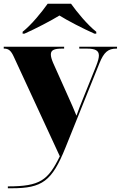

<svg xmlns="http://www.w3.org/2000/svg" viewBox="-23 -786 646 1027"><path d="M98 -616V-606H108C167 -632 253 -677 295 -703C336 -677 423 -632 482 -606H492V-616C444 -654 389 -721 357 -766H232C200 -721 146 -654 98 -616ZM19 211V221H40C203 221 255 183 327 4L509 -448C533 -507 555 -526 600 -526H603V-536H401V-526H442C486 -526 506 -516 506 -489C506 -476 501 -458 492 -435L418 -251C407 -224 397 -198 386 -167C373 -201 359 -230 346 -260L261 -450C253 -469 249 -483 249 -495C249 -518 267 -526 309 -526H320V-536H-3V-526H-1C23 -526 36 -515 51 -482L297 50C234 178 192 211 19 211Z"/></svg>

Font: Noto Serif Display Black
Style: Regular
Weight: 900
Designer: Monotype Design Team
Foundry: Monotype Imaging Inc.
Version: Version 2.009